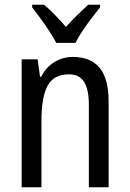

<svg xmlns="http://www.w3.org/2000/svg" viewBox="-20 -786 545 806"><path d="M286 -547Q360 -547 398 -501.5Q436 -456 436 -360V0H353V-347Q353 -410 333 -442Q313 -474 270 -474Q206 -474 180 -426.5Q154 -379 154 -279V0H71V-537H138L148 -464H153Q173 -504 208.5 -525.5Q244 -547 286 -547ZM216 -606Q199 -639 170 -680.5Q141 -722 115 -755V-766H165Q186 -749 210 -724Q234 -699 257 -673Q283 -702 303.5 -722Q324 -742 350 -766H400V-755Q384 -735 364 -709Q344 -683 326 -656Q308 -629 297 -606Z"/></svg>

Font: Noto Sans Lao Condensed
Style: Regular
Weight: 400
Width: 3
Designer: Monotype Design Team
Foundry: Monotype Imaging Inc.
Version: Version 2.003; ttfautohint (v1.8.4.7-5d5b)